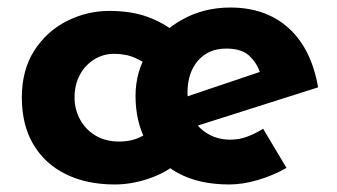

<svg xmlns="http://www.w3.org/2000/svg" viewBox="-20 -478 895 510"><path d="M443 -39Q414 -16 370.5 -2Q327 12 285 12Q210 12 154.5 -15.5Q99 -43 68.5 -94.5Q38 -146 38 -219Q38 -292 71 -343.5Q104 -395 157.5 -422Q211 -449 270 -449Q329 -449 372.5 -433Q416 -417 447 -391L379 -301Q365 -312 340.5 -323.5Q316 -335 283 -335Q254 -335 230 -320Q206 -305 192 -279Q178 -253 178 -219Q178 -187 193 -160Q208 -133 234.5 -117.5Q261 -102 297 -102Q320 -102 339.5 -108.5Q359 -115 373 -127ZM589 12Q509 12 453.5 -18Q398 -48 369 -101Q340 -154 340 -223Q340 -289 374 -342Q408 -395 465 -426.5Q522 -458 592 -458Q686 -458 746.5 -403.5Q807 -349 825 -246L485 -138L454 -214L700 -297L671 -284Q663 -310 642.5 -329.5Q622 -349 581 -349Q534 -349 506 -317Q478 -285 478 -231Q478 -170 511 -138.5Q544 -107 592 -107Q615 -107 636.5 -115Q658 -123 679 -136L741 -32Q706 -12 665.5 0Q625 12 589 12Z"/></svg>

Font: Reem Kufi Fun
Style: Bold
Weight: 700
Designer: Khaled Hosny
Version: Version 1.005